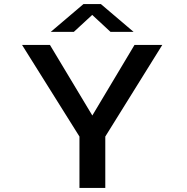

<svg xmlns="http://www.w3.org/2000/svg" viewBox="-20 -920 915 940"><path d="M369 0V-251.5L88 -700H224.5L432 -354.5L638.5 -700H774.5L495.5 -251.5V0ZM228.5 -764 388.5 -900H474L634 -764H521L431.5 -847L341.5 -764Z"/></svg>

Font: Trispace SemiExpanded Medium
Style: Regular
Weight: 500
Width: 6
Designer: Tyler Finck
Foundry: Etcetera Type Company
Version: Version 1.210; ttfautohint (v1.8.3)